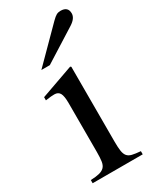

<svg xmlns="http://www.w3.org/2000/svg" viewBox="-177 -732 645 787"><g transform="rotate(-30 145.0 -339.0)"><path d="M179 -457V-102Q179 -75 181.5 -58.5Q184 -42 191.5 -33Q199 -24 213.5 -20.5Q228 -17 253 -15V0H16V-15Q42 -16 57.5 -20Q73 -24 81.5 -33Q90 -42 92.5 -58.5Q95 -75 95 -102V-334Q95 -367 87.5 -380.5Q80 -394 62 -394Q46 -394 28 -391L20 -390V-405L175 -460ZM66 -507 213 -655Q227 -669 235.5 -673.5Q244 -678 255 -678Q290 -678 290 -646Q290 -623 260 -604L106 -507Z"/></g></svg>

Font: Klingon pIqaD HaSta
Style: Regular
Weight: 400
Width: 0
Designer: Mike Neff (qa'vaj)
Foundry: Mike Neff and Michael Everson
Version: Version 2.003